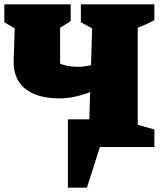

<svg xmlns="http://www.w3.org/2000/svg" viewBox="-30 -680 745 888"><path d="M246 -225Q143 -225 88 -268.5Q33 -312 33 -394L38 -549L-10 -577V-660H297V-584Q289 -576 276.5 -569Q264 -562 248 -552V-386Q262 -379 284 -375Q306 -371 331 -371Q356 -371 391 -378L396 -549L344 -577V-660H684V-587Q648 -567 607 -552V-103L684 -81V0H432L372 188H284V-128H383L387 -254Q351 -240 315 -232.5Q279 -225 246 -225Z"/></svg>

Font: Piazzolla SC Black
Style: Regular
Weight: 900
Designer: Juan Pablo del Peral
Foundry: Huerta Tipografica
Version: Version 1.330